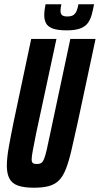

<svg xmlns="http://www.w3.org/2000/svg" viewBox="-20 -870 467 898"><path d="M139 8Q92 8 64 -2Q36 -12 24 -35Q12 -58 12 -95Q12 -131 21 -181.5Q30 -232 44 -301L126 -688H244L149 -246Q139 -195 133.5 -166.5Q128 -138 128 -124Q128 -115 131 -110.5Q134 -106 139.5 -104.5Q145 -103 153 -103Q165 -103 172.5 -107.5Q180 -112 186 -126.5Q192 -141 198.5 -169.5Q205 -198 215 -246L309 -688H427L344 -300Q327 -223 314.5 -169Q302 -115 288.5 -80.5Q275 -46 256.5 -27Q238 -8 209.5 0Q181 8 139 8ZM292 -728Q250 -728 227 -736.5Q204 -745 195.5 -761Q187 -777 187 -798Q187 -810 188.5 -822.5Q190 -835 193 -850H267Q265 -841 264 -833Q263 -825 263 -818Q263 -807 269.5 -800Q276 -793 295 -793Q315 -793 324.5 -800.5Q334 -808 339 -821Q344 -834 347 -850H420Q415 -824 409 -801.5Q403 -779 391 -762.5Q379 -746 355.5 -737Q332 -728 292 -728Z"/></svg>

Font: Saira UltraCondensed ExtraBold
Style: Italic
Weight: 800
Width: 1
Italic angle: -12°
Designer: Hector Gatti with collaboration of the Omnibus-Type team
Foundry: Omnibus-Type
Version: Version 1.101